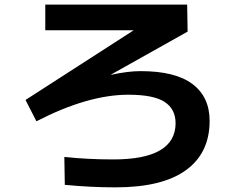

<svg xmlns="http://www.w3.org/2000/svg" viewBox="-20 -763 1040 826"><path d="M787.1 -627 458 -442.4 459 -441.4Q530.3 -457 585 -457Q734.4 -457 808.1 -401.4Q881.8 -345.7 881.8 -243.2Q881.8 -104.5 779.8 -30.8Q677.7 43 477.5 43Q370.1 43 258.8 32.2L256.8 -87.9Q356.4 -77.1 467.8 -77.1Q734.4 -77.1 735.4 -232.4Q735.4 -293.9 688 -324.7Q640.6 -355.5 532.2 -355.5Q358.4 -355.5 136.7 -241.2L89.8 -333L553.7 -631.8V-632.8H174.8V-743.2H785.2Z"/></svg>

Font: Mgen+ 1c bold
Style: Bold
Weight: 700
Designer: [Source Han Sans]
Ryoko NISHIZUKA  (kana & ideographs); Paul D. Hunt (Latin, Greek & Cyrillic); Wenlong ZHANG  (bopomofo
Version: Version 1.059.20150602